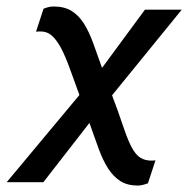

<svg xmlns="http://www.w3.org/2000/svg" viewBox="-62 -558 576 588"><path d="M-41.5 0 181.2 -267.1Q164.6 -313 151.6 -348.6Q138.7 -384.3 126 -408.7Q113.3 -433.1 99.4 -446.5Q85.4 -460 67.9 -461.4Q64 -461.9 56.9 -461.7Q49.8 -461.4 48.3 -460.9L71.3 -531.2Q72.3 -531.7 81.5 -534.9Q90.8 -538.1 102.1 -538.1Q135.7 -538.1 157.7 -524.2Q179.7 -510.3 195.3 -485.4Q210.9 -460.4 223.4 -426Q235.8 -391.6 250.5 -350.1L381.8 -528.3H494.6L281.2 -266.1Q300.8 -214.4 313 -177.5Q325.2 -140.6 336.4 -116.5Q347.7 -92.3 360.8 -80.3Q374 -68.4 394.5 -66.4Q398.4 -65.9 405.5 -66.2Q412.6 -66.4 414.1 -66.9L391.1 3.4Q390.1 3.4 387.2 4.6Q384.3 5.9 379.9 7.1Q375.5 8.3 370.4 9.3Q365.2 10.3 360.4 10.3Q328.1 10.3 306.6 -3.4Q285.2 -17.1 269 -42.2Q252.9 -67.4 240 -102.8Q227.1 -138.2 211.9 -181.6L70.8 0Z"/></svg>

Font: Ufes Sans
Style: Italic
Weight: 400
Designer: Ricardo Esteves & Filipe Motta
Foundry: ProDesignUfes - Ricardo Esteves, Filipe Motta
Version: Version 2.0